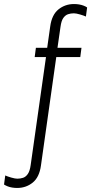

<svg xmlns="http://www.w3.org/2000/svg" viewBox="-100 -748 460 952"><path d="M-15 184Q-27 184 -39.5 182Q-52 180 -62 176Q-72 172 -80 167L-74 122Q-63 127 -44 132.5Q-25 138 -14 138Q1 138 14.5 133.5Q28 129 38 114.5Q48 100 52 71L128 -465H72L78 -511H134L149 -617Q157 -675 190 -701.5Q223 -728 267 -728Q280 -728 292 -726Q304 -724 314.5 -720Q325 -716 332 -711L326 -666Q315 -671 296 -676.5Q277 -682 266 -682Q251 -682 237.5 -677.5Q224 -673 214 -659Q204 -645 200 -615L185 -511H304L298 -465H179L103 73Q95 131 62 157.5Q29 184 -15 184Z"/></svg>

Font: Chivo Medium Thin
Style: Italic
Weight: 250
Italic angle: -8.05°
Version: Version 2.002